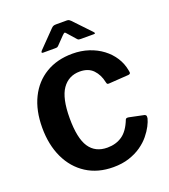

<svg xmlns="http://www.w3.org/2000/svg" viewBox="-170 -1081 1065 1212"><g transform="rotate(-20 362.5 -475.5)"><path d="M382.1 -752Q440.2 -752 490.9 -735.3Q541.5 -718.6 581.3 -688.6Q621 -658.6 646.5 -618.6Q672 -578.6 680.3 -531.8Q684.2 -515.7 681.4 -511Q678.6 -506.2 669.6 -504.8L534.6 -495.8Q525.9 -495.5 523.3 -499.3Q520.7 -503.1 519 -511.4Q508.4 -563.1 476.4 -596.7Q444.4 -630.2 387 -630.2Q312 -630.2 269.6 -569.8Q227.2 -509.3 227.2 -374.4Q227.2 -239.8 267.5 -179.4Q307.7 -118.9 388.6 -118.9Q446.6 -118.9 488.7 -147.9Q530.8 -176.8 557.9 -246.6Q562.1 -256 579.6 -252.8L678.5 -232.2Q682.6 -231.2 687 -226.4Q691.4 -221.7 689 -206.6Q684 -185.7 669.6 -157.7Q655.1 -129.7 631.1 -100.3Q607.1 -70.8 571.6 -45.9Q536 -21 489 -5.5Q441.9 10 382.4 10Q278.6 10 202.4 -38.8Q126.2 -87.6 85 -174.9Q43.8 -262.3 43.8 -377.3Q43.8 -492.6 85 -576.4Q126.2 -660.3 202.3 -706.1Q278.4 -752 382.1 -752ZM441.6 -829.2 395.4 -881.5Q386.3 -893.2 381.8 -893.2Q377.3 -893.2 365.7 -881.5L315.1 -829.2Q308.7 -823.1 304.8 -822.1Q300.8 -821.1 292.3 -821.1H211.1Q203.2 -821.1 202.7 -825.5Q202.2 -829.9 208.4 -836.8L316.6 -947.9Q323.1 -954.7 329.9 -957.9Q336.8 -961.1 348.8 -961.1H421.6Q431.2 -961.1 436.5 -957.4Q441.8 -953.7 446.2 -949.6L553.4 -836.8Q569 -821.1 551.7 -821.1H465.1Q457.6 -821.1 451.9 -822.2Q446.3 -823.4 441.6 -829.2Z"/></g></svg>

Font: Libre Franklin Thin
Style: Regular
Weight: 100
Designer: Pablo Impallari, Rodrigo Fuenzalida, Nhung Nguyen
Foundry: Impallari Type
Version: Version 3.000